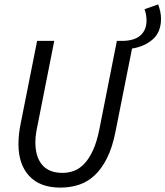

<svg xmlns="http://www.w3.org/2000/svg" viewBox="-20 -842 753 874"><path d="M255 12Q162 12 113 -41Q64 -94 64 -186Q64 -230 74 -279L149 -656H227L152 -277Q147 -254 144 -234Q141 -214 141 -195Q141 -128 172 -91.5Q203 -55 265 -55Q293 -55 318.5 -65Q344 -75 365.5 -98.5Q387 -122 404 -159.5Q421 -197 432 -252L512 -656H544Q595 -658 621 -682.5Q647 -707 647 -748Q647 -759 645 -773Q643 -787 638 -800L700 -822Q713 -787 713 -757Q713 -696 675.5 -663Q638 -630 581 -621L506 -244Q492 -172 467.5 -123Q443 -74 411 -44Q379 -14 339.5 -1Q300 12 255 12Z"/></svg>

Font: Source Code Pro
Style: Italic
Weight: 400
Italic angle: -11°
Monospace: yes
Designer: Paul D. Hunt, Teo Tuominen
Foundry: Adobe Systems Incorporated
Version: Version 1.050;PS 1.000;hotconv 16.6.51;makeotf.lib2.5.65220